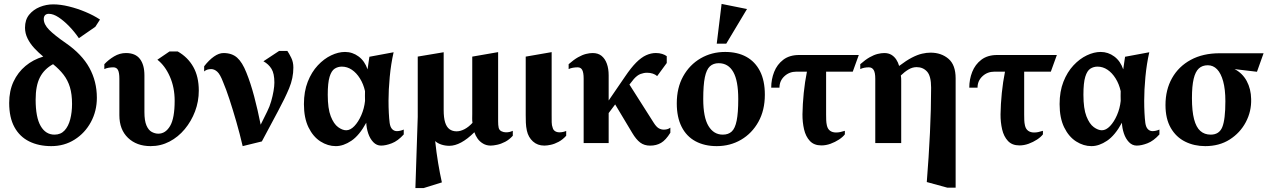

<svg xmlns="http://www.w3.org/2000/svg" viewBox="-20 -731 6477 981"><path d="M241.9 15.6Q177.9 15.6 129.3 -8.4Q80.6 -32.4 53.8 -81.4Q26.9 -130.5 26.9 -205.1Q26.9 -266.5 49.1 -314Q71.3 -361.5 110.3 -394Q149.3 -426.5 200.9 -441.9Q176.9 -461.8 155.4 -484.8Q134 -507.8 120.9 -534.3Q107.8 -560.9 107.8 -589.5Q107.8 -629.9 129 -655.9Q150.3 -682 183.4 -695.4Q216.5 -708.7 252.1 -708.7Q288.5 -708.7 331.9 -698.1Q375.4 -687.5 417.1 -669.9Q458.9 -652.4 490.9 -631.1L467 -594L383 -535.9Q360.4 -569 333.1 -597.1Q305.9 -625.1 279 -642.8Q252.1 -660.4 229.6 -660.4Q217 -660.4 210.3 -653.4Q203.6 -646.4 203.6 -633.9Q203.6 -606.3 231.3 -578.4Q259 -550.5 316.1 -511Q398.6 -453.9 436.7 -384.4Q474.9 -315 474.9 -231.4Q474.9 -163.5 444.4 -107.3Q414 -51.1 361.2 -17.8Q308.5 15.6 241.9 15.6ZM258.4 -43.1Q290.4 -43.1 310.1 -64.6Q329.8 -86.1 338.9 -121.8Q348.1 -157.5 348.1 -200.1Q348.1 -249.6 337.3 -285.4Q326.5 -321.1 304.9 -349.1Q283.4 -377 251.1 -403.1Q205.6 -378.1 183.9 -335.6Q162.1 -293 162.1 -222Q162.1 -131.5 187.7 -87.3Q213.2 -43.1 258.4 -43.1Z M749.6 15.6Q678.3 15.6 634.1 -26.6Q589.9 -68.8 589.9 -142.4V-328Q589.9 -360 582.7 -373.5Q575.5 -387 559 -387Q547.1 -387 534.9 -384.9Q522.8 -382.8 513.1 -378V-403Q534 -425.5 562.8 -442.8Q591.6 -460 623.7 -460Q671.7 -460 694.8 -430Q717.9 -400 717.9 -346V-158.4Q717.9 -114.4 728.3 -90.1Q738.7 -65.9 755.4 -56.9Q772 -48 789.1 -48Q825.8 -48 849.1 -87.4Q872.4 -126.9 872.4 -216.1Q872.4 -284.4 847.8 -339.9Q823.3 -395.4 784.1 -425.9L846.1 -468.1H888Q939.5 -439 967.6 -389.2Q995.7 -339.5 995.7 -268Q995.7 -212.6 976.6 -162Q957.4 -111.4 923.9 -71.1Q890.5 -30.9 845.9 -7.6Q801.4 15.6 749.6 15.6Z M1219.9 15.6Q1205.1 -47.9 1187.3 -109.6Q1169.5 -171.4 1152.3 -223.8Q1135.1 -276.2 1120.1 -311.1Q1104.9 -351.4 1090 -364.7Q1075.1 -378 1059 -378Q1049.1 -378 1040.1 -375.5Q1031.1 -373 1023.1 -366V-392.4Q1047.9 -424.4 1073.4 -442.2Q1098.9 -460 1122 -460Q1165 -460 1191.5 -436.5Q1218 -413 1238.9 -360Q1260.5 -306.9 1278.7 -238.1Q1296.9 -169.4 1311.9 -93.9L1345.1 -161.1Q1357.8 -186.3 1365.5 -213.4Q1373.3 -240.6 1377.6 -265.8Q1381.9 -291 1381.9 -309.1Q1381.9 -355.3 1367.3 -379.1Q1352.8 -403 1326 -417.9L1406.3 -470.9H1448.1Q1457.1 -457.9 1468 -435.9Q1478.9 -413.9 1478.9 -385.9Q1478.9 -331.9 1457.4 -280.3Q1436 -228.8 1400.7 -163.4L1317.9 -8.4Z M1695.8 15.6Q1655 15.6 1617.4 -8.3Q1579.8 -32.3 1556.3 -80.2Q1532.9 -128.1 1532.9 -199.1Q1532.9 -263.7 1552.4 -313.3Q1571.9 -362.9 1603.7 -396.9Q1635.5 -430.9 1672.1 -448.2Q1708.6 -465.6 1742.8 -465.6Q1780.8 -465.6 1812.2 -442.4Q1843.6 -419.2 1858 -376.6Q1860.4 -390.4 1862.8 -409.9Q1865.3 -429.5 1867.4 -441L1991.1 -464Q1977.5 -404.1 1971.3 -337.7Q1965.1 -271.3 1965.1 -216.4Q1965.1 -182.9 1966.6 -154.2Q1968 -125.5 1970.9 -102.9Q1974 -81.1 1983.9 -71.1Q1993.7 -61 2007.9 -61Q2015.7 -61 2025.1 -63.1Q2034.4 -65.1 2042.9 -69.1V-44.1Q2012.9 -10.9 1982 1Q1951.1 12.9 1927 12.9Q1904.4 12.9 1887.4 -4.6Q1870.5 -22.1 1861.4 -49.2Q1852.4 -76.3 1851.3 -103.9Q1816 -39.1 1775.3 -11.8Q1734.6 15.6 1695.8 15.6ZM1748.9 -65.4Q1770.1 -65.4 1790.6 -86.8Q1811.1 -108.2 1826.1 -142.7Q1841.1 -177.1 1845.1 -215.5Q1844.5 -229.1 1844.7 -240.7Q1844.9 -252.2 1845 -265.3Q1837 -301.6 1819.1 -330.2Q1801.3 -358.8 1777.6 -374.7Q1753.9 -390.6 1726.6 -390.6Q1706.5 -390.6 1690 -380.1Q1673.5 -369.6 1664.1 -338.9Q1654.6 -308.1 1654.6 -246.9Q1654.6 -176 1670 -136.7Q1685.4 -97.4 1707.6 -81.4Q1729.7 -65.4 1748.9 -65.4Z M2102.4 230 2114.4 -134V-441.9L2246.9 -464.1V-169Q2246.9 -129.7 2254.3 -105.8Q2261.7 -81.9 2276.7 -70.9Q2291.7 -60 2313 -60Q2332.4 -60 2353.6 -71.1Q2374.8 -82.3 2394.1 -103.4Q2392.3 -115.9 2392.6 -127.1Q2392.9 -138.3 2392.9 -148.5V-441.7L2525.1 -464.7V-144.1Q2525.1 -130.1 2525.1 -110.9Q2525 -91.8 2527.9 -78.1Q2531 -65.9 2541.9 -60.4Q2552.9 -54.9 2564.9 -54.9Q2575.2 -54.9 2583.1 -56.7Q2590.9 -58.5 2600.1 -62.6V-37.4Q2582.1 -17.5 2560.9 -6.4Q2539.6 4.6 2519.9 8.7Q2500.3 12.9 2487 12.9Q2465.4 12.9 2448.2 2.7Q2431 -7.4 2420.2 -22.8Q2409.4 -38.1 2403.8 -55.4Q2368.1 -20.1 2336.3 -3.1Q2304.5 14 2276 14Q2253.9 14 2234.2 7.3Q2214.5 0.6 2203.5 -10.3Q2209.5 47.4 2218.6 101.9Q2227.7 156.4 2237.7 200.9L2144.2 230Z M2761.1 12.9Q2726.5 12.9 2703 -8.3Q2679.5 -29.5 2672 -63.3Q2667.5 -84.3 2666.8 -104.1Q2666.1 -124 2666.1 -143V-441.7L2798.6 -464.7V-144.1Q2798.6 -122.5 2798.8 -106.5Q2799 -90.5 2803.9 -78.1Q2806.6 -67.1 2815.9 -61Q2825.1 -54.9 2838.6 -54.9Q2848 -54.9 2857.1 -56.9Q2866.2 -59 2872.9 -62V-37.4Q2854.9 -17.5 2834.2 -6.4Q2813.6 4.6 2794.5 8.7Q2775.4 12.9 2761.1 12.9Z M2962.1 0V-328.9Q2962.1 -359.9 2954.9 -373.4Q2947.8 -387 2931.3 -387Q2919.4 -387 2907.2 -384.9Q2895 -382.8 2885.4 -378V-403Q2911.6 -426 2933.4 -438.4Q2955.2 -450.7 2974.1 -455.4Q2992.9 -460 3007.9 -460Q3035.9 -460 3053.6 -445.6Q3071.4 -431.1 3080.6 -405.6Q3089.9 -380.1 3089.9 -346V-217.5L3174 -340.3Q3204.2 -385 3230.3 -411.3Q3256.4 -437.5 3281.3 -448.8Q3306.2 -460.1 3331.1 -460.1Q3348.9 -460.1 3363.3 -455.5Q3377.7 -450.9 3386.7 -443.9V-409.1L3337.7 -342.3Q3328.2 -350.6 3315.2 -354.9Q3302.1 -359.3 3286.1 -359.3Q3269.4 -359.3 3252.7 -353Q3236.1 -346.8 3218.6 -327.4L3196.1 -298.9L3320.6 -103Q3333.4 -82.9 3345.6 -75.7Q3357.9 -68.6 3371.9 -68.6Q3380.9 -68.6 3389.2 -70.9Q3397.6 -73.1 3405.1 -78.9V-52.9Q3381.7 -15.1 3357.6 -1Q3333.5 13.1 3301.7 13.1Q3272 13.1 3251.1 -2.6Q3230.3 -18.2 3210.3 -51.9L3123.1 -197.5L3089.9 -153.3V0Z M3641.9 15.6Q3579.9 15.6 3533.7 -9.2Q3487.5 -34 3462.7 -83.1Q3437.9 -132.2 3437.9 -202.9Q3437.9 -282.5 3470.7 -341.4Q3503.5 -400.2 3559.7 -432.9Q3615.9 -465.6 3684.9 -465.6Q3747.9 -465.6 3793.1 -440.8Q3838.2 -416 3863.1 -367.4Q3887.9 -318.8 3887.9 -247.1Q3887.9 -167.9 3855.1 -108.8Q3822.3 -49.8 3766.6 -17.1Q3710.9 15.6 3641.9 15.6ZM3673.1 -43.1Q3701.5 -43.1 3718.7 -59.1Q3735.9 -75 3743.9 -114.6Q3752 -154.1 3752 -224.9Q3752 -318.4 3726.6 -363.2Q3701.1 -408.1 3651.9 -408.1Q3624.5 -408.1 3607 -391.9Q3589.5 -375.6 3581.3 -335.8Q3573.1 -295.9 3573.1 -225.1Q3573.1 -131.6 3599.8 -87.4Q3626.5 -43.1 3673.1 -43.1ZM3642.1 -507.9 3666.9 -711 3796.7 -684.9 3690.7 -507.9Z M4176.9 12Q4139.1 12 4117.9 -10.9Q4096.6 -33.7 4088.2 -70.2Q4079.8 -106.6 4080.1 -147.1Q4080.9 -198.6 4086.6 -255.8Q4092.4 -313 4102.9 -364.9H4049.1Q4012.9 -364.9 3987.7 -341.4Q3962.6 -317.9 3962.6 -283.1H3920.4Q3920.4 -325.4 3935.4 -363.5Q3950.4 -401.6 3982.1 -425.8Q4013.9 -450 4062.9 -450H4367.9L4337.1 -364.9H4200.9V-145Q4200.9 -131 4201.4 -117Q4201.9 -103 4204.9 -90Q4208.9 -72 4221 -63Q4233.1 -54 4252.1 -54Q4262.1 -54 4272.9 -56.2Q4283.7 -58.5 4296.7 -62.6V-44.6Q4286.5 -31 4266.6 -17.9Q4246.7 -4.9 4223.4 3.6Q4200 12 4176.9 12Z M4452.1 0V-328.9Q4452.1 -359.9 4443.9 -373.4Q4435.6 -387 4419.1 -387Q4407.9 -387 4396.4 -384.9Q4385 -382.8 4375.4 -378V-403Q4401.6 -426 4423.4 -438.4Q4445.2 -450.7 4464.1 -455.4Q4482.9 -460 4497.9 -460Q4519.2 -460 4534.2 -451.1Q4549.2 -442.1 4559.1 -427.2Q4569 -412.2 4574 -394.1Q4611.4 -422.4 4639.7 -436.9Q4668.1 -451.5 4691.1 -456.7Q4714.1 -462 4734.4 -462Q4789.2 -462 4826 -430.7Q4862.7 -399.5 4862.7 -330.7V228H4820.9L4715.3 199.1Q4725.6 71.1 4731.5 -52.3Q4737.4 -175.7 4737.4 -283Q4737.4 -342.2 4716.8 -365.1Q4696.1 -388 4663.4 -388Q4641.7 -388 4621.7 -375.9Q4601.6 -363.9 4582.7 -345.4Q4584 -338.7 4584.3 -332.1Q4584.6 -325.5 4584.6 -318.2V0Z M5188.9 12Q5151.1 12 5129.9 -10.9Q5108.6 -33.7 5100.2 -70.2Q5091.8 -106.6 5092.1 -147.1Q5092.9 -198.6 5098.6 -255.8Q5104.4 -313 5114.9 -364.9H5061.1Q5024.9 -364.9 4999.7 -341.4Q4974.6 -317.9 4974.6 -283.1H4932.4Q4932.4 -325.4 4947.4 -363.5Q4962.4 -401.6 4994.1 -425.8Q5025.9 -450 5074.9 -450H5379.9L5349.1 -364.9H5212.9V-145Q5212.9 -131 5213.4 -117Q5213.9 -103 5216.9 -90Q5220.9 -72 5233 -63Q5245.1 -54 5264.1 -54Q5274.1 -54 5284.9 -56.2Q5295.7 -58.5 5308.7 -62.6V-44.6Q5298.5 -31 5278.6 -17.9Q5258.7 -4.9 5235.4 3.6Q5212 12 5188.9 12Z M5556.8 15.6Q5516 15.6 5478.4 -8.3Q5440.8 -32.3 5417.3 -80.2Q5393.9 -128.1 5393.9 -199.1Q5393.9 -263.7 5413.4 -313.3Q5432.9 -362.9 5464.7 -396.9Q5496.5 -430.9 5533.1 -448.2Q5569.6 -465.6 5603.8 -465.6Q5641.8 -465.6 5673.2 -442.4Q5704.6 -419.2 5719 -376.6Q5721.4 -390.4 5723.8 -409.9Q5726.3 -429.5 5728.4 -441L5852.1 -464Q5838.5 -404.1 5832.3 -337.7Q5826.1 -271.3 5826.1 -216.4Q5826.1 -182.9 5827.6 -154.2Q5829 -125.5 5831.9 -102.9Q5835 -81.1 5844.9 -71.1Q5854.7 -61 5868.9 -61Q5876.7 -61 5886.1 -63.1Q5895.4 -65.1 5903.9 -69.1V-44.1Q5873.9 -10.9 5843 1Q5812.1 12.9 5788 12.9Q5765.4 12.9 5748.4 -4.6Q5731.5 -22.1 5722.4 -49.2Q5713.4 -76.3 5712.3 -103.9Q5677 -39.1 5636.3 -11.8Q5595.6 15.6 5556.8 15.6ZM5609.9 -65.4Q5631.1 -65.4 5651.6 -86.8Q5672.1 -108.2 5687.1 -142.7Q5702.1 -177.1 5706.1 -215.5Q5705.5 -229.1 5705.7 -240.7Q5705.9 -252.2 5706 -265.3Q5698 -301.6 5680.1 -330.2Q5662.3 -358.8 5638.6 -374.7Q5614.9 -390.6 5587.6 -390.6Q5567.5 -390.6 5551 -380.1Q5534.5 -369.6 5525.1 -338.9Q5515.6 -308.1 5515.6 -246.9Q5515.6 -176 5531 -136.7Q5546.4 -97.4 5568.6 -81.4Q5590.7 -65.4 5609.9 -65.4Z M6137.9 15.6Q6081.6 15.6 6035.3 -7.4Q5988.9 -30.4 5961.9 -77.4Q5934.9 -124.4 5934.9 -194.4Q5934.9 -272.4 5968.5 -332Q6002.1 -391.6 6064.1 -425.2Q6126.1 -458.9 6212 -458.9H6436.1L6402.3 -364.3L6287.9 -377.9Q6328.2 -357.3 6350 -316.9Q6371.7 -276.5 6372.6 -224.9Q6374.5 -162 6345.3 -106.9Q6316.1 -51.9 6262.9 -18.1Q6209.8 15.6 6137.9 15.6ZM6165.9 -43.1Q6209.5 -43.1 6225.2 -81.8Q6240.9 -120.5 6240.9 -214Q6240.9 -274.6 6229.6 -315.5Q6218.4 -356.4 6198.5 -377Q6178.6 -397.6 6151.1 -397.6Q6123.1 -397.6 6105.4 -381.3Q6087.6 -365 6078.9 -328.2Q6070.1 -291.4 6070.1 -229.4Q6070.1 -163.6 6080.9 -122.1Q6091.7 -80.6 6113 -61.9Q6134.2 -43.1 6165.9 -43.1Z"/></svg>

Font: Ancizar Serif Light
Style: Regular
Weight: 300
Designer: Cesar Puertas, Viviana Monsalve, Julian Moncada, Julian Prieto, Jose Castro, Felipe Aragon, Mariel Hernandez, Sara Alarc
Version: Version 8.100